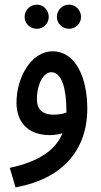

<svg xmlns="http://www.w3.org/2000/svg" viewBox="-20 -577 433 827"><path d="M278 -453C306 -453 329 -476 329 -504C329 -533 306 -557 278 -557C248 -557 225 -533 225 -504C225 -476 248 -453 278 -453ZM139 -453C167 -453 190 -476 190 -504C190 -533 167 -557 139 -557C109 -557 86 -533 86 -504C86 -476 109 -453 139 -453ZM47 230C243 195 356 75 356 -109C356 -245 304 -356 207 -356C113 -356 51 -242 51 -134C51 -59 93 5 195 5C213 5 232 2 249 -3C221 66 153 118 22 146ZM139 -149C139 -218 169 -266 201 -266C247 -266 266 -192 266 -100C266 -97 266 -94 266 -92C249 -86 230 -83 212 -83C172 -83 139 -98 139 -149Z"/></svg>

Font: Noto Sans Arabic UI XCn Md
Style: Regular
Weight: 500
Width: 2
Designer: Monotype Design Team, Nadine Chahine and Nizar Qandah
Foundry: Monotype Imaging Inc.
Version: Version 2.010